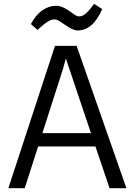

<svg xmlns="http://www.w3.org/2000/svg" viewBox="-20 -988 706 1008"><path d="M268.6 -747.1H382.3L643.6 0H555.2L481 -219.2H180.2L109.9 0H23.9ZM457.5 -289.1 325.7 -681.2 310.5 -625.5 202.6 -289.1ZM516.6 -940.4Q468.3 -828.1 386.7 -828.1Q363.3 -828.1 321.8 -857.4Q306.6 -868.2 291.7 -877.2Q276.9 -886.2 265.1 -886.2Q253.4 -886.2 243.4 -881.3Q233.4 -876.5 222.2 -868.7Q210.9 -860.8 199.2 -850.6L176.8 -831.1L142.1 -861.8Q169.4 -912.1 203.9 -934.8Q238.3 -957.5 272 -957.5H278.3Q305.2 -957.5 344.7 -929.7L372.1 -910.6Q384.8 -901.9 396 -901.9Q407.2 -901.9 417 -907.5Q426.8 -913.1 436.3 -922.4Q445.8 -931.6 455.1 -943.4L474.1 -967.8Z"/></svg>

Font: Armata
Style: Regular
Weight: 400
Designer: Viktoriya Grabowska
Foundry: Viktoriya Grabowska
Version: Version 1.002